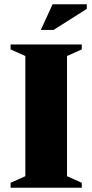

<svg xmlns="http://www.w3.org/2000/svg" viewBox="-20 -878 432 898"><path d="M362.5 -23V0H29.5V-23L98.5 -54V-616L29.5 -647V-670H362.5V-647L293.5 -616V-54ZM171 -738 226 -858H386V-836.5L230.5 -738Z"/></svg>

Font: Newsreader Text ExtraBold
Style: Regular
Weight: 800
Designer: Hugues Gentile
Foundry: Production Type
Version: Version 1.001